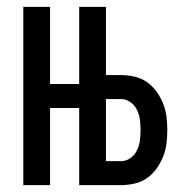

<svg xmlns="http://www.w3.org/2000/svg" viewBox="-20 -540 540 560"><path d="M48 0V-520H126V-295H211V-520H289V-321H333Q352 -321 372 -316.5Q392 -312 408 -301Q424 -290 436 -273.5Q448 -257 455.5 -238.5Q463 -220 465.5 -200Q468 -180 468 -161Q468 -141 465.5 -121Q463 -101 455.5 -82.5Q448 -64 436 -47.5Q424 -31 408 -20Q392 -9 372 -4.5Q352 0 333 0H211V-225H126V0ZM289 -70H333Q348 -70 360.5 -79Q373 -88 379.5 -101.5Q386 -115 388 -130Q390 -145 390 -161Q390 -176 388 -191Q386 -206 379.5 -219.5Q373 -233 360.5 -242Q348 -251 333 -251H289Z"/></svg>

Font: Iosevka Term SS14
Style: Regular
Weight: 400
Monospace: yes
Designer: Belleve Invis
Foundry: Belleve Invis
Version: Version 24.1.1; ttfautohint (v1.8.4)